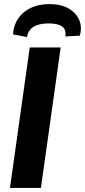

<svg xmlns="http://www.w3.org/2000/svg" viewBox="-20 -923 417 943"><path d="M278 -690 181 0H29L126 -690ZM113 -741 44 -754Q46 -796 67.5 -829.5Q89 -863 129 -883Q169 -903 223 -903Q279 -903 316.5 -881.5Q354 -860 369 -825Q384 -790 372 -748L301 -744Q306 -778 285 -793Q264 -808 219 -808Q170 -808 143.5 -790.5Q117 -773 113 -741Z"/></svg>

Font: Exo 2
Style: Bold Italic
Weight: 700
Italic angle: -8°
Designer: Natanael Gama
Foundry: Natanael Gama
Version: Version 2.010